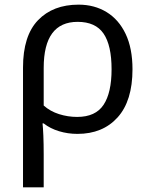

<svg xmlns="http://www.w3.org/2000/svg" viewBox="-20 -566 645 826"><path d="M550 -268Q550 -132 486 -61Q422 10 313 10Q272 10 234 -1.5Q196 -13 168 -35H163Q165 -18 166.5 17.5Q168 53 168 98V240H79V-275Q79 -412 143.5 -479Q208 -546 318 -546Q386 -546 438.5 -514Q491 -482 520.5 -420Q550 -358 550 -268ZM314 -472Q168 -472 168 -274V-112Q196 -87 234 -75Q272 -63 312 -63Q391 -63 425.5 -115Q460 -167 460 -268Q460 -371 425.5 -421.5Q391 -472 314 -472Z"/></svg>

Font: Noto Sans
Style: Regular
Weight: 400
Designer: Monotype Design Team
Foundry: Monotype Imaging Inc.
Version: Version 1.902